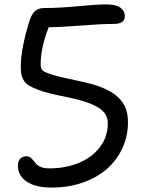

<svg xmlns="http://www.w3.org/2000/svg" viewBox="-20 -782 653 860"><path d="M211.9 58.1Q138.2 58.1 99.1 31Q60.1 3.9 60.1 -40Q60.1 -59.1 70.3 -70.6Q80.6 -82 99.1 -82Q109.4 -82 116.5 -76.4Q123.5 -70.8 129.4 -63Q135.3 -55.2 142.6 -47.1Q149.9 -39.1 164.6 -33.4Q179.2 -27.8 200.2 -27.8Q272 -27.8 331.1 -51.5Q390.1 -75.2 426.5 -121.8Q462.9 -168.5 462.9 -230Q462.9 -274.4 420.4 -300.3Q377.9 -326.2 293 -344.2Q241.2 -354.5 206.3 -363Q171.4 -371.6 146.2 -381.6Q121.1 -391.6 107.2 -400.6Q93.3 -409.7 85.4 -423.6Q77.6 -437.5 75.4 -450.9Q73.2 -464.4 73.2 -485.8Q73.2 -562 111.8 -688Q122.1 -719.2 137.2 -732.7Q152.3 -746.1 179.2 -746.1Q248 -746.1 329.6 -754.2Q411.1 -762.2 457 -762.2Q499.5 -762.2 519.3 -747.6Q539.1 -732.9 539.1 -710Q539.1 -674.8 488.8 -674.8Q432.1 -674.8 344.2 -667.7Q256.3 -660.6 198.2 -660.2Q162.1 -567.9 162.1 -493.2Q162.1 -476.1 169.7 -467.5Q177.2 -459 211.9 -448Q246.6 -437 325.2 -420.9Q393.1 -407.7 438.7 -389.2Q484.4 -370.6 509 -346.4Q533.7 -322.3 543.5 -295.7Q553.2 -269 553.2 -233.9Q553.2 -172.9 528.6 -119.1Q503.9 -65.4 460 -26.4Q416 12.7 351.8 35.4Q287.6 58.1 211.9 58.1Z"/></svg>

Font: Shantell Sans Irregular
Style: Regular
Weight: 400
Designer: Stephen Nixon, Anya Danilova, Shantell Martin
Foundry: Arrow Type
Version: Version 1.006;[9816181b4]